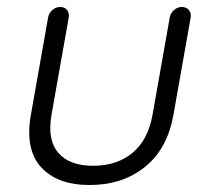

<svg xmlns="http://www.w3.org/2000/svg" viewBox="-20 -528 608 555"><path d="M505.9 -507.8Q518.6 -507.8 525.9 -499Q533.2 -490.2 531.2 -477.5L481.4 -196.3Q463.9 -97.7 398.9 -45.4Q334 6.8 239.3 6.8Q145.5 6.8 98.6 -44.9Q51.8 -96.7 69.3 -196.3L119.1 -477.5Q121.1 -489.3 130.9 -498.5Q140.6 -507.8 154.3 -507.8Q167 -507.8 173.8 -499Q180.7 -490.2 178.7 -477.5L128.9 -196.3Q116.2 -124 148.4 -86.4Q180.7 -48.8 249 -48.8Q318.4 -48.8 363.3 -86.4Q408.2 -124 420.9 -196.3L470.7 -477.5Q472.7 -489.3 482.4 -498.5Q492.2 -507.8 505.9 -507.8Z"/></svg>

Font: Quicksand
Style: Italic
Weight: 400
Designer: Andrew Paglinawan
Foundry: Andrew Paglinawan
Version: Version 3.006